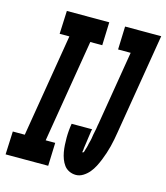

<svg xmlns="http://www.w3.org/2000/svg" viewBox="-144 -821 792 914"><g transform="rotate(15 252.0 -363.5)"><path d="M-33 0 -28 -114H31L115 -621H67L72 -735H281L277 -621H218L134 -114H181L177 0ZM315 8Q297 8 281.5 0.5Q266 -7 256.5 -20Q247 -33 241 -49Q235 -65 232 -82Q229 -99 228 -116.5Q227 -134 227 -151.5Q227 -169 228.5 -186.5Q230 -204 233 -222H334Q334 -221 333.5 -220Q333 -219 333 -218Q332 -215 331.5 -211Q331 -207 330.5 -203.5Q330 -200 329.5 -196.5Q329 -193 328.5 -189.5Q328 -186 327.5 -182.5Q327 -179 326.5 -175.5Q326 -172 325.5 -168Q325 -164 324.5 -160.5Q324 -157 323.5 -153.5Q323 -150 322.5 -146.5Q322 -143 321.5 -139.5Q321 -136 320.5 -132.5Q320 -129 319.5 -125Q319 -121 319 -117.5Q319 -114 317.5 -109Q316 -104 319 -104Q319 -104 319 -104Q319 -104 320 -104Q324 -105 325.5 -111Q327 -117 328.5 -122Q330 -127 331.5 -131.5Q333 -136 334 -141Q335 -146 336 -151Q337 -156 338.5 -160.5Q340 -165 341 -170Q342 -175 343 -180Q344 -185 344.5 -190Q345 -195 346 -199.5Q347 -204 348 -209Q349 -214 350 -219Q351 -224 352 -228.5Q353 -233 353.5 -238Q354 -243 355 -248Q356 -253 357 -258L417 -621H355L359 -735H537L455 -240Q452 -221 448.5 -203Q445 -185 440.5 -167Q436 -149 430 -131Q424 -113 417 -95.5Q410 -78 401 -60.5Q392 -43 379.5 -28Q367 -13 350 -2.5Q333 8 315 8Z"/></g></svg>

Font: Iosevka Slab Heavy
Style: Italic
Weight: 900
Italic angle: -9°
Monospace: yes
Designer: Belleve Invis
Foundry: Belleve Invis
Version: Version 11.1.0; ttfautohint (v1.8.3)